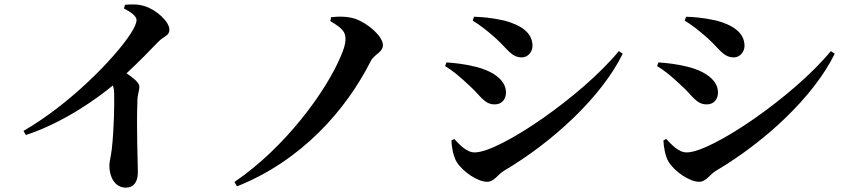

<svg xmlns="http://www.w3.org/2000/svg" viewBox="-20 -813 3915 883"><path d="M550 -774C580 -759 608 -739 608 -721C608 -708 599 -687 582 -660C508 -545 300 -333 88 -211L99 -192C275 -250 429 -362 499 -420C503 -409 505 -396 505 -381C506 -337 505 -224 494 -126C490 -93 483 -70 483 -51C483 -1 507 50 559 50C595 50 614 23 614 -20C614 -71 607 -215 612 -349C612 -378 621 -396 621 -414C621 -433 596 -452 562 -476C622 -531 672 -584 707 -620C734 -648 759 -647 759 -677C759 -713 699 -769 644 -785C614 -795 582 -793 555 -791Z M1499 -716C1557 -682 1569 -665 1569 -632C1569 -613 1562 -588 1548 -556C1480 -393 1292 -135 1058 24L1070 44C1367 -74 1571 -307 1684 -530C1702 -566 1741 -571 1741 -606C1741 -645 1674 -705 1615 -726C1580 -738 1539 -738 1503 -734Z M2154 -718C2186 -699 2222 -671 2261 -636C2314 -588 2332 -549 2380 -549C2408 -549 2429 -575 2429 -602C2429 -666 2370 -699 2301 -718C2240 -732 2193 -735 2160 -736ZM2826 -578C2656 -371 2278 -112 2163 -112C2124 -112 2091 -151 2069 -174L2056 -167C2057 -140 2064 -93 2081 -67C2110 -22 2177 23 2220 23C2254 23 2267 -10 2300 -29C2518 -158 2744 -363 2844 -566ZM2027 -509C2058 -491 2094 -462 2140 -418C2187 -377 2206 -333 2254 -333C2295 -333 2307 -364 2307 -388C2307 -449 2238 -489 2167 -506C2114 -519 2074 -523 2033 -526Z M3129 -718C3161 -699 3197 -671 3236 -636C3289 -588 3307 -549 3355 -549C3383 -549 3404 -575 3404 -602C3404 -666 3345 -699 3276 -718C3215 -732 3168 -735 3135 -736ZM3801 -578C3631 -371 3253 -112 3138 -112C3099 -112 3066 -151 3044 -174L3031 -167C3032 -140 3039 -93 3056 -67C3085 -22 3152 23 3195 23C3229 23 3242 -10 3275 -29C3493 -158 3719 -363 3819 -566ZM3002 -509C3033 -491 3069 -462 3115 -418C3162 -377 3181 -333 3229 -333C3270 -333 3282 -364 3282 -388C3282 -449 3213 -489 3142 -506C3089 -519 3049 -523 3008 -526Z"/></svg>

Font: Noto Serif JP
Style: Bold
Weight: 700
Designer: Ryoko NISHIZUKA 西塚涼子 (kana & ideographs); Frank Grießhammer (Latin, Greek & Cyrillic); Wenlong ZHANG 张文龙 (bopomofo); San
Foundry: Adobe
Version: Version 2.001;hotconv 1.1.0;makeotfexe 2.6.0